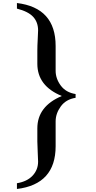

<svg xmlns="http://www.w3.org/2000/svg" viewBox="-20 -1124 635 1270"><path d="M480 -502V-477Q416 -467 382 -420Q348 -373 348 -321V-157Q348 95 92 126V88Q159 77 195.5 38Q232 -1 232 -55Q232 -63 229.5 -117Q227 -171 227 -188V-275Q227 -421 389 -489Q227 -555 227 -702V-789Q227 -821 229.5 -864.5Q232 -908 232 -923Q232 -977 199.5 -1012.5Q167 -1048 92 -1067V-1104Q348 -1073 348 -820V-656Q348 -604 382 -558Q416 -512 480 -502Z"/></svg>

Font: STIXSizeOneSym
Style: Bold
Weight: 700
Designer: MicroPress Inc., with final additions and corrections provided by Coen Hoffman, Elsevier (retired)
Version: Version 1.1.0